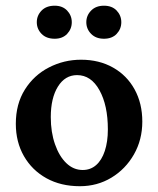

<svg xmlns="http://www.w3.org/2000/svg" viewBox="-20 -642 552 670"><path d="M258.8 7.8Q192.4 7.8 142.1 -20Q91.8 -47.9 63.5 -97.2Q35.2 -146.5 35.2 -210Q35.2 -279.3 66.9 -329.6Q98.6 -379.9 150.9 -406.7Q203.1 -433.6 262.7 -433.6Q326.2 -433.6 374.5 -406.2Q422.9 -378.9 449.7 -330.1Q476.6 -281.2 476.6 -217.8Q476.6 -154.3 447.3 -103Q418 -51.8 368.7 -22Q319.3 7.8 258.8 7.8ZM268.6 -48.8Q295.9 -48.8 315.4 -65.9Q335 -83 345.7 -115.2Q356.4 -147.5 356.4 -190.4Q356.4 -274.4 327.1 -327.1Q297.9 -379.9 249 -379.9Q207 -379.9 182.1 -339.8Q157.2 -299.8 157.2 -233.4Q157.2 -180.7 171.9 -138.7Q186.5 -96.7 211.4 -72.8Q236.3 -48.8 268.6 -48.8ZM170.9 -506.8Q141.6 -506.8 125 -523.9Q108.4 -541 108.4 -564.5Q108.4 -587.9 125 -605Q141.6 -622.1 170.9 -622.1Q198.2 -622.1 214.4 -605Q230.5 -587.9 230.5 -564.5Q230.5 -541 214.4 -523.9Q198.2 -506.8 170.9 -506.8ZM342.8 -506.8Q314.5 -506.8 297.9 -523.9Q281.2 -541 281.2 -564.5Q281.2 -587.9 297.9 -605Q314.5 -622.1 342.8 -622.1Q371.1 -622.1 387.2 -605Q403.3 -587.9 403.3 -564.5Q403.3 -541 387.2 -523.9Q371.1 -506.8 342.8 -506.8Z"/></svg>

Font: Crimson Pro ExtraLight SemiBold
Style: Regular
Weight: 600
Version: Version 1.002